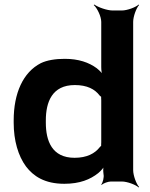

<svg xmlns="http://www.w3.org/2000/svg" viewBox="-20 -796 658 842"><path d="M424 13 426 15C432 8 454 0 466 0H514C538 0 575 14 588 26L590 24C578 11 564 -26 564 -50V-700C564 -724 578 -761 590 -774L588 -776C575 -764 538 -750 514 -750H474C450 -750 410 -764 394 -776L391 -774C406 -761 424 -724 424 -700V-502C424 -489 426 -472 430 -464L434 -465C430 -474 415 -488 404 -497C370 -522 325 -538 264 -538C223 -538 186 -532 159 -519C81 -479 40 -387 40 -268V-258C40 -179 60 -112 94 -66C126 -24 175 10 262 10C330 10 376 -9 411 -37C423 -47 437 -63 440 -73L436 -74C432 -65 432 -46 434 -32C437 -19 431 5 424 13ZM424 -356V-172C424 -170 423 -156 424 -155L428 -159C427 -160 418 -152 417 -150C396 -123 361 -104 307 -104C208 -104 181 -178 181 -258V-268C181 -348 208 -423 308 -423C362 -423 396 -405 417 -377C418 -376 427 -368 428 -369L424 -373C423 -372 424 -358 424 -356Z"/></svg>

Font: Asimov
Style: EdgeWide
Weight: 500
Designer: Google
Version: Version 2.000980: 2014